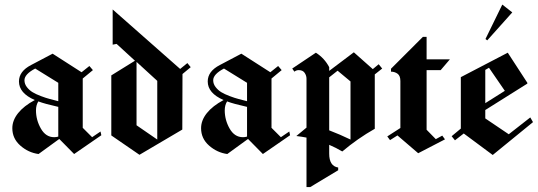

<svg xmlns="http://www.w3.org/2000/svg" viewBox="-20 -652 2293 818"><path d="M130 -360Q84.2 -335.8 84.2 -310Q84.2 -294.2 94.6 -280.8Q105 -267.5 118.8 -259.2Q132.5 -250.8 154.6 -242.5Q176.7 -234.2 191.7 -230.4Q206.7 -226.7 228.3 -220.8Q228.3 -234.2 228.3 -260.4Q228.3 -286.7 228.3 -299.2ZM144.2 4.2Q100.8 -1.7 66.7 -31.7Q32.5 -61.7 32.5 -105.8Q32.5 -139.2 57.1 -170Q81.7 -200.8 128.3 -225.8Q60.8 -255 60.8 -305Q60.8 -348.3 112.5 -375L204.2 -423.3L327.5 -344.2L360.8 -370.8L375.8 -353.3L332.5 -317.5V-107.5L372.5 -67.5L408.3 -91.7L411.7 -75.8L295.8 4.2L232.5 -60ZM228.3 -196.7Q171.7 -209.2 143.3 -220Q133.3 -204.2 133.3 -181.7Q133.3 -140.8 154.2 -104.2Q175 -67.5 210.8 -67.5Q220 -67.5 228.3 -70Q228.3 -91.7 228.3 -133.3Q228.3 -175 228.3 -196.7Z M561.7 -388.3V-118.3L650 -57.5V-307.5ZM555 -393.3 476.7 -465 460 -461.7V-611.7L747.5 -358.3L778.3 -383.3L792.5 -365.8L757.5 -336.7L756.7 -100L574.2 7.5L454.2 -75V-330.8Z M934.2 -360Q888.3 -335.8 888.3 -310Q888.3 -294.2 898.8 -280.8Q909.2 -267.5 922.9 -259.2Q936.7 -250.8 958.8 -242.5Q980.8 -234.2 995.8 -230.4Q1010.8 -226.7 1032.5 -220.8Q1032.5 -234.2 1032.5 -260.4Q1032.5 -286.7 1032.5 -299.2ZM948.3 4.2Q905 -1.7 870.8 -31.7Q836.7 -61.7 836.7 -105.8Q836.7 -139.2 861.2 -170Q885.8 -200.8 932.5 -225.8Q865 -255 865 -305Q865 -348.3 916.7 -375L1008.3 -423.3L1131.7 -344.2L1165 -370.8L1180 -353.3L1136.7 -317.5V-107.5L1176.7 -67.5L1212.5 -91.7L1215.8 -75.8L1100 4.2L1036.7 -60ZM1032.5 -196.7Q975.8 -209.2 947.5 -220Q937.5 -204.2 937.5 -181.7Q937.5 -140.8 958.3 -104.2Q979.2 -67.5 1015 -67.5Q1024.2 -67.5 1032.5 -70Q1032.5 -91.7 1032.5 -133.3Q1032.5 -175 1032.5 -196.7Z M1325.8 -427.5Q1362.5 -404.2 1382.5 -365.8V-350L1487.5 -429.2L1568.3 -357.5L1593.3 -378.3L1608.3 -360L1576.7 -335V-103.3Q1503.3 -61.7 1438.3 -6.7Q1411.7 -22.5 1382.5 -35V2.5Q1382.5 55.8 1420.8 61.7V73.3L1301.7 145H1285.8V-65.8Q1264.2 -70 1242.5 -72.5L1285.8 -108.3V-316.7Q1285.8 -330 1277.9 -341.7Q1270 -353.3 1252.5 -353.3Q1242.5 -353.3 1234.2 -346.7L1225 -360ZM1382.5 -322.5V-96.7Q1428.3 -79.2 1473.3 -57.5V-305L1418.3 -350.8Z M1797.5 -99.2 1836.7 -59.2 1864.2 -74.2 1875.8 -58.3 1761.7 0.8 1673.3 -75 1641.7 -55 1630 -70.8 1685.8 -106.7V-306.7Q1685.8 -329.2 1673.8 -337.9Q1661.7 -346.7 1645.8 -346.7V-359.2L1781.7 -495H1797.5V-399.2H1896.7L1857.5 -353.3H1797.5Z M2162.5 -599.2 2055.8 -480 2048.3 -485.8 2120 -632.5ZM1918.3 -54.2 1904.2 -71.7 1943.3 -104.2V-323.3L2143.3 -427.5L2226.7 -299.2V-295.8L2047.5 -183.3V-147.5L2147.5 -80L2239.2 -151.7L2250.8 -131.7L2079.2 8.3L1955.8 -83.3ZM2047.5 -212.5 2130.8 -265 2063.3 -363.3 2047.5 -354.2Z"/></svg>

Font: Chomsky
Style: Regular
Weight: 400
Version: Version 2.3